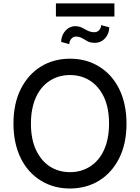

<svg xmlns="http://www.w3.org/2000/svg" viewBox="-20 -1075 806 1105"><path d="M708.1 -363.6C708.1 -518.1 648.1 -632.1 550.1 -692.1C501.1 -722.3 445.3 -737.2 382.8 -737.2C257.8 -737.2 156.2 -675.1 99.8 -563.2C71.7 -507.5 57.5 -440.7 57.5 -363.6C57.5 -209.2 117.5 -95.2 215.6 -35.2C264.6 -5 320.3 9.9 382.8 9.9C507.8 9.9 609.4 -52.2 665.8 -164.1C693.9 -219.8 708.1 -286.6 708.1 -363.6ZM607.6 -363.6C607.6 -242.9 565.3 -158.7 497.5 -116.1C463.8 -94.8 425.4 -84.2 382.8 -84.2C297.6 -84.2 227.3 -127.1 187.9 -210.6C168 -252.1 158 -303.3 158 -363.6C158 -484.4 200.3 -568.5 268.1 -611.2C301.8 -632.5 340.2 -643.1 382.8 -643.1C468 -643.1 538.4 -600.1 578.1 -516.7C597.7 -475.1 607.6 -424 607.6 -363.6ZM561.8 -930.4C561.8 -906.6 543.7 -889.2 523.4 -889.6C495.4 -889.2 476.9 -902.7 452.4 -915.5C440.7 -921.2 427.6 -924 413 -924.4C366.1 -924 332 -880.3 332 -833.8L378.9 -820.7C378.9 -843.4 395.6 -864.3 415.8 -864.7C445.3 -864.3 457.7 -851.6 483.3 -837.7C494.3 -831.7 508.5 -828.5 525.9 -828.5C574.2 -828.5 608.7 -869.7 608.7 -918ZM301.8 -1055.4V-979.8H638.5V-1055.4Z"/></svg>

Font: Inter 465
Style: Regular
Weight: 400
Designer: Rasmus Andersson
Foundry: rsms
Version: Version 3.019;Glyphs 3.1.2 (3151)